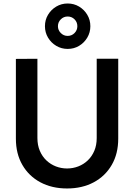

<svg xmlns="http://www.w3.org/2000/svg" viewBox="-20 -1053 760 1088"><path d="M363.3 -775.8Q328.1 -775.8 298.8 -793.2Q269.5 -810.6 252.1 -839.9Q234.7 -869.2 234.7 -904.5Q234.7 -940.2 252.1 -969.2Q269.5 -998.3 298.8 -1015.8Q328.1 -1033.2 363.3 -1033.2Q399.1 -1033.2 428.2 -1015.8Q457.2 -998.3 474.6 -969.2Q492 -940.2 492 -904.5Q492 -869.2 474.6 -839.9Q457.2 -810.6 428.2 -793.2Q399.1 -775.8 363.3 -775.8ZM363.3 -849.5Q386.4 -849.5 402.4 -865.8Q418.3 -882 418.3 -904.5Q418.3 -927.5 402.4 -943.5Q386.4 -959.5 363.3 -959.5Q340.8 -959.5 324.6 -943.5Q308.3 -927.5 308.3 -904.5Q308.3 -882 324.6 -865.8Q340.8 -849.5 363.3 -849.5ZM360 15Q274.2 15 208.8 -20Q143.5 -54.9 106.8 -118.4Q70 -181.8 70 -267.5V-719.2L192 -720V-270.7Q192 -230 205.8 -198Q219.5 -166.1 243.1 -143.8Q266.8 -121.5 297 -109.9Q327.3 -98.3 360 -98.3Q393.5 -98.3 423.8 -110.1Q454.1 -121.9 477.5 -144.2Q500.9 -166.5 514.5 -198.5Q528 -230.4 528 -270.7V-720H650V-267.5Q650 -181.9 613.2 -118.5Q576.5 -55 511.2 -20Q445.8 15 360 15Z"/></svg>

Font: Manrope ExtraLight
Style: Regular
Weight: 200
Designer: Mikhail Sharanda
Foundry: Mikhail Sharanda
Version: Version 4.505